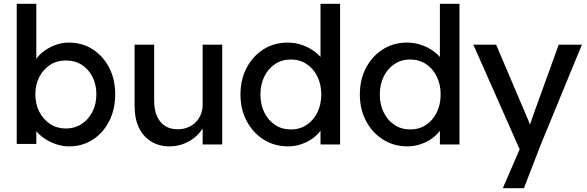

<svg xmlns="http://www.w3.org/2000/svg" viewBox="-20 -760 3086 1010"><path d="M145 -117 171 -131V-3H68V-740H171V-405L155 -414Q160 -437 177 -458.5Q194 -480 220.5 -497.5Q247 -515 278 -525.5Q309 -536 341 -536Q412 -536 467 -501Q522 -466 554 -404.5Q586 -343 586 -264Q586 -185 554.5 -123Q523 -61 468 -25.5Q413 10 344 10Q310 10 276.5 -1Q243 -12 215.5 -30.5Q188 -49 169.5 -71.5Q151 -94 145 -117ZM487 -264Q487 -315 466.5 -355.5Q446 -396 410 -419Q374 -442 327 -442Q280 -442 244 -419Q208 -396 187 -355.5Q166 -315 166 -264Q166 -212 187 -171.5Q208 -131 244 -107.5Q280 -84 327 -84Q373 -84 409 -107.5Q445 -131 466 -171.5Q487 -212 487 -264Z M688 -201V-525H791V-229Q791 -183 805.5 -149.5Q820 -116 847.5 -98Q875 -80 914 -80Q943 -80 967 -89.5Q991 -99 1008.5 -116Q1026 -133 1036 -157Q1046 -181 1046 -209V-525H1149V0H1046V-110L1064 -122Q1052 -85 1023.5 -55Q995 -25 956 -7.5Q917 10 872 10Q816 10 774.5 -16Q733 -42 710.5 -89Q688 -136 688 -201Z M1245 -263Q1245 -342 1277.5 -403.5Q1310 -465 1366 -500.5Q1422 -536 1493 -536Q1532 -536 1568.5 -523.5Q1605 -511 1634 -489.5Q1663 -468 1679.5 -442.5Q1696 -417 1696 -391L1666 -389V-740H1769V0H1666V-125H1686Q1686 -101 1670 -77.5Q1654 -54 1627.5 -34Q1601 -14 1566.5 -2Q1532 10 1496 10Q1424 10 1367.5 -25.5Q1311 -61 1278 -122.5Q1245 -184 1245 -263ZM1670 -263Q1670 -316 1649.5 -357.5Q1629 -399 1593 -423Q1557 -447 1510 -447Q1463 -447 1427 -423Q1391 -399 1370.5 -357.5Q1350 -316 1350 -263Q1350 -210 1370.5 -168.5Q1391 -127 1427 -103Q1463 -79 1510 -79Q1557 -79 1593 -103Q1629 -127 1649.5 -168.5Q1670 -210 1670 -263Z M1873 -263Q1873 -342 1905.5 -403.5Q1938 -465 1994 -500.5Q2050 -536 2121 -536Q2160 -536 2196.5 -523.5Q2233 -511 2262 -489.5Q2291 -468 2307.5 -442.5Q2324 -417 2324 -391L2294 -389V-740H2397V0H2294V-125H2314Q2314 -101 2298 -77.5Q2282 -54 2255.5 -34Q2229 -14 2194.5 -2Q2160 10 2124 10Q2052 10 1995.5 -25.5Q1939 -61 1906 -122.5Q1873 -184 1873 -263ZM2298 -263Q2298 -316 2277.5 -357.5Q2257 -399 2221 -423Q2185 -447 2138 -447Q2091 -447 2055 -423Q2019 -399 1998.5 -357.5Q1978 -316 1978 -263Q1978 -210 1998.5 -168.5Q2019 -127 2055 -103Q2091 -79 2138 -79Q2185 -79 2221 -103Q2257 -127 2277.5 -168.5Q2298 -210 2298 -263Z M2625 230 2731 -15 2732 67 2470 -525H2590L2754 -139Q2759 -129 2766 -108.5Q2773 -88 2778 -68L2752 -62Q2760 -83 2767.5 -104Q2775 -125 2782 -146L2919 -525H3041L2825 0L2736 230Z"/></svg>

Font: Our Lexend
Style: Regular
Weight: 400
Designer: Bonnie Shaver-Troup, Thomas Jockin
Foundry: Lexend
Version: Version 1.007